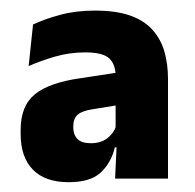

<svg xmlns="http://www.w3.org/2000/svg" viewBox="-20 -666 377 372"><path d="M203 -320 206.5 -395.5 204 -399V-502V-518.5Q204 -541.5 191.5 -553Q179 -564.5 145 -564.5Q115 -564.5 87.2 -556.5Q59.5 -548.5 35.5 -538L44 -618.5Q66 -629 96.5 -637.2Q127 -645.5 164 -645.5Q204.5 -645.5 231.8 -636Q259 -626.5 275.2 -608.5Q291.5 -590.5 298.5 -566.2Q305.5 -542 305.5 -512.5V-320ZM113 -313Q67.5 -313 43.8 -337.2Q20 -361.5 20 -406.5V-414.5Q20 -461 47.8 -483.5Q75.5 -506 136 -514.5L212 -526L218.5 -464L160.5 -454.5Q139.5 -451.5 130.8 -444Q122 -436.5 122 -421.5V-419Q122 -405 130 -396.8Q138 -388.5 156 -388.5Q175.5 -388.5 188 -398.2Q200.5 -408 205 -422L218.5 -380.5H202.5Q195.5 -351 175.5 -332Q155.5 -313 113 -313Z"/></svg>

Font: Anek Bangla
Style: Bold
Weight: 700
Designer: Sulekha Rajkumar (Bangla), Yesha Goshar (Latin)
Foundry: Ek Type
Version: Version 1.003